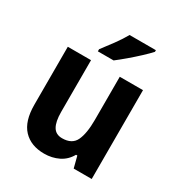

<svg xmlns="http://www.w3.org/2000/svg" viewBox="-181 -890 958 1024"><g transform="rotate(30 297.5 -378.0)"><path d="M528 -547V0H417L399 -70H391Q368 -29 328 -9.5Q288 10 240 10Q158 10 111.5 -39.5Q65 -89 65 -190V-547H208V-228Q208 -169 225.5 -139Q243 -109 282 -109Q343 -109 364 -153.5Q385 -198 385 -282V-547ZM481 -756Q464 -737 434 -709Q404 -681 371 -653Q338 -625 313 -606H216V-619Q241 -651 270.5 -691.5Q300 -732 319 -766H481Z"/></g></svg>

Font: Noto Sans Lao UI SemCond
Style: Bold
Weight: 700
Width: 4
Designer: Monotype Design Team
Foundry: Monotype Imaging Inc.
Version: Version 2.000; ttfautohint (v1.8.4.7-5d5b)